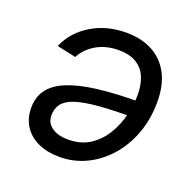

<svg xmlns="http://www.w3.org/2000/svg" viewBox="-105 -656 774 773"><g transform="rotate(20 282.5 -270.0)"><path d="M309.6 -550.8Q375.5 -550.8 423.1 -525.1Q470.7 -499.5 496.3 -450.7Q522 -401.9 522 -330.6Q522 -258.8 499.5 -196.5Q477.1 -134.3 436.5 -87.6Q396 -41 342.3 -14.6Q288.6 11.7 227.1 11.7Q174.3 11.7 135 -6.3Q95.7 -24.4 74.2 -57.6Q52.7 -90.8 52.7 -136.2Q52.7 -182.1 76.7 -214.6Q100.6 -247.1 150.4 -267.3Q200.2 -287.6 277.3 -297.1Q354.5 -306.6 460.9 -306.6L449.2 -239.3Q359.9 -239.3 300 -233.9Q240.2 -228.5 205.1 -216.6Q169.9 -204.6 154.8 -184.3Q139.6 -164.1 139.6 -134.8Q139.6 -103 165.5 -84.5Q191.4 -65.9 235.4 -65.9Q290 -65.9 328.4 -91.1Q366.7 -116.2 391.1 -156.5Q415.5 -196.8 426.8 -243.2Q438 -289.6 438 -331.5Q438 -370.6 425.5 -403.1Q413.1 -435.5 383.8 -454.8Q354.5 -474.1 304.2 -474.1Q251.5 -474.1 210.7 -450.7Q169.9 -427.2 149.4 -388.2L67.9 -405.8Q97.2 -472.7 161.9 -511.7Q226.6 -550.8 309.6 -550.8Z"/></g></svg>

Font: Inter 18pt
Style: Italic
Weight: 400
Italic angle: -9.3988°
Designer: Rasmus Andersson
Foundry: rsms
Version: Version 4.001;git-66647c0bb